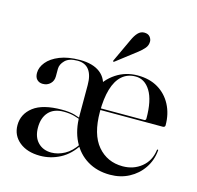

<svg xmlns="http://www.w3.org/2000/svg" viewBox="-96 -736 870 847"><g transform="rotate(15 338.5 -312.5)"><path d="M297 -186Q277 -195 256 -200.5Q235 -206 209 -206Q164 -206 140.2 -180Q116.5 -154 116.5 -109.5Q116.5 -66 140 -41.8Q163.5 -17.5 201.5 -17.5Q231.5 -17.5 261.8 -33.8Q292 -50 317 -88L321.5 -84.5Q291.5 -36.5 248.5 -13.8Q205.5 9 157 9Q98 9 62.2 -20.2Q26.5 -49.5 26.5 -96Q26.5 -147 69 -179.8Q111.5 -212.5 199 -212.5Q234 -212.5 257.2 -205.8Q280.5 -199 300 -190ZM658 -264Q658 -260 655.2 -257.5Q652.5 -255 647.5 -255H348.5V-262.5H560.5Q568.5 -262.5 568.5 -271.5Q568.5 -354 542.8 -396Q517 -438 475 -438Q438 -438 412.8 -415.5Q387.5 -393 375 -350.2Q362.5 -307.5 362.5 -247.5Q362.5 -144 406.5 -92.2Q450.5 -40.5 521 -40.5Q570.5 -40.5 606.5 -69.5Q642.5 -98.5 649 -148.5Q650 -152 652 -152Q653 -152 654 -151.2Q655 -150.5 654.5 -147.5Q650.5 -102.5 626.2 -66.8Q602 -31 563.2 -10.5Q524.5 10 476.5 10Q417.5 10 373.2 -16.8Q329 -43.5 304.5 -92.5Q280 -141.5 280 -207.5V-347Q280 -392 262.2 -415.5Q244.5 -439 209.5 -439Q171 -439 152.8 -420.8Q134.5 -402.5 134.5 -382V-347.5Q134.5 -327 121 -313.8Q107.5 -300.5 86.5 -300.5Q70.5 -300.5 60.2 -310.8Q50 -321 50 -341Q50 -366.5 69.5 -390.5Q89 -414.5 127 -429.8Q165 -445 219.5 -445Q278.5 -445 311.8 -419.2Q345 -393.5 348.5 -344L318 -339Q340.5 -387 384.2 -416Q428 -445 483 -445Q537 -445 576 -421.8Q615 -398.5 636.5 -357.5Q658 -316.5 658 -264ZM410.5 -586Q421 -609.5 433.2 -622.2Q445.5 -635 461.5 -635Q479 -635 487.5 -624.8Q496 -614.5 496 -603Q496 -585.5 485 -572.5Q474 -559.5 458.5 -547.5L367 -477Q365.5 -476 364 -475.8Q362.5 -475.5 361.5 -476.5Q360.5 -477.5 360.8 -479Q361 -480.5 362 -482Z"/></g></svg>

Font: Fraunces 120pt
Style: Regular
Weight: 400
Version: Version 1.000;[b76b70a41]